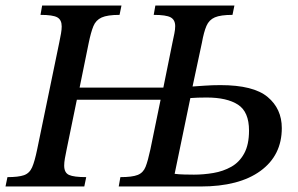

<svg xmlns="http://www.w3.org/2000/svg" viewBox="-32 -677 1081 697"><path d="M696 0H399L405 -34Q448 -34 468 -42Q488 -50 496.5 -71.5Q505 -93 514 -135L551 -315H247L210 -135Q206 -116 203.5 -101.5Q201 -87 201 -76Q201 -50 218.5 -42Q236 -34 281 -34L274 0H-12L-5 -34Q35 -34 55 -41Q75 -48 84.5 -69.5Q94 -91 103 -135L183 -522Q187 -541 189.5 -555.5Q192 -570 192 -581Q192 -605 176 -614Q160 -623 115 -623L121 -657H409L402 -623Q358 -623 337 -613.5Q316 -604 307 -582Q298 -560 290 -521L257 -359H561L594 -522Q598 -541 601 -555.5Q604 -570 604 -582Q604 -605 587.5 -614Q571 -623 526 -623L532 -657H819L812 -623Q769 -623 748 -614Q727 -605 717.5 -583Q708 -561 701 -522L667 -363Q682 -364 710.5 -366Q739 -368 768 -368Q888 -368 939.5 -325Q991 -282 991 -212Q991 -113 913.5 -56.5Q836 0 696 0ZM659 -321 602 -46Q616 -44 637.5 -43.5Q659 -43 672 -43Q707 -43 742.5 -49Q778 -55 807.5 -71.5Q837 -88 854.5 -120Q872 -152 872 -203Q872 -271 832 -297Q792 -323 718 -323Q703 -323 686 -322.5Q669 -322 659 -321Z"/></svg>

Font: STIX Two Text Medium
Style: Italic
Weight: 500
Italic angle: -12°
Designer: Ross Mills, John Hudson & Paul Hanslow, Tiro Typeworks Ltd; with prior portions MicroPress Inc. and Coen Hoffman, Elsevi
Foundry: Tiro Typeworks Ltd
Version: Version 2.13 b171